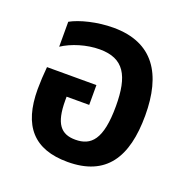

<svg xmlns="http://www.w3.org/2000/svg" viewBox="-107 -661 756 774"><g transform="rotate(20 271.0 -274.0)"><path d="M262 12C427 12 493 -91 493 -271C493 -447 424 -560 252 -560C183 -560 111 -542 72 -520V-413C113 -440 174 -459 230 -459C334 -459 369 -396 369 -266C369 -122 328 -83 261 -83C199 -83 169 -118 169 -218V-234H266V-319H54C51 -289 49 -250 49 -223C49 -65 118 12 262 12Z"/></g></svg>

Font: Noto Sans Thai SemiCondensed Semi
Style: Regular
Weight: 600
Width: 4
Designer: Monotype Design Team
Foundry: Monotype Imaging Inc.
Version: Version 1.901